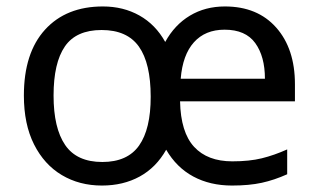

<svg xmlns="http://www.w3.org/2000/svg" viewBox="-20 -565 986 595"><path d="M677 -545Q778 -545 836 -479.5Q894 -414 894 -304V-251H538Q540 -155 581.5 -110Q623 -65 700 -65Q753 -65 791.5 -74.5Q830 -84 870 -102V-25Q830 -7 791 1.5Q752 10 699 10Q631 10 579 -18Q527 -46 495 -101Q464 -46 413 -18Q362 10 296 10Q226 10 171.5 -22.5Q117 -55 85.5 -117.5Q54 -180 54 -269Q54 -401 119.5 -473Q185 -545 299 -545Q362 -545 412 -517Q462 -489 492 -435Q521 -488 568.5 -516.5Q616 -545 677 -545ZM676 -473Q616 -473 581 -434Q546 -395 540 -321H801Q801 -390 771 -431.5Q741 -473 676 -473ZM295 -472Q216 -472 181 -421Q146 -370 146 -269Q146 -168 182 -115.5Q218 -63 297 -63Q375 -63 411 -114Q447 -165 447 -265Q447 -369 410.5 -420.5Q374 -472 295 -472Z"/></svg>

Font: Noto Sans Kaithi
Style: Regular
Weight: 400
Designer: Monotype Design Team
Foundry: Monotype Imaging Inc.
Version: Version 2.005; ttfautohint (v1.8.4.7-5d5b)